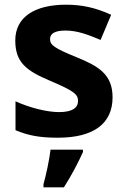

<svg xmlns="http://www.w3.org/2000/svg" viewBox="-20 -669 537 817"><path d="M459 -255C459 -352 400 -387 307 -425C211 -464 193 -477 193 -503C193 -527 215 -539 259 -539C308 -539 354 -522 408 -499L453 -606C388 -636 329 -649 261 -649C130 -649 45 -598 45 -497C45 -404 91 -368 194 -325C300 -280 312 -266 312 -239C312 -211 289 -192 231 -192C179 -192 105 -211 46 -238V-115C101 -92 150 -83 226 -83C380 -83 459 -144 459 -255ZM333 -22V-32H195C190 11 176 76 165 115V128H252C286 75 313 22 333 -22Z"/></svg>

Font: Noto Sans Telugu UI
Style: Bold
Weight: 700
Designer: Jelle Bosma - Monotype Design Team
Foundry: Monotype Imaging Inc.
Version: Version 2.005